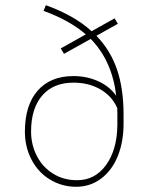

<svg xmlns="http://www.w3.org/2000/svg" viewBox="-20 -712 560 742"><path d="M264.2 -392.6Q186 -392.6 143.1 -342.8Q100.1 -293 100.1 -203.6Q100.1 -152.3 122.8 -108.6Q145.5 -64.9 186 -40.5Q225.1 -15.6 278.3 -15.6Q347.2 -15.6 389.6 -74Q432.1 -132.3 433.6 -227.5V-270L433.1 -294.4Q413.1 -340.3 368.2 -366.5Q323.2 -392.6 264.2 -392.6ZM457.5 -269.5V-234.4Q457.5 -163.6 435.1 -108.4Q412.6 -53.2 370.6 -21.7Q328.6 9.8 274.2 9.8Q219.7 9.8 173.8 -17.8Q127.9 -45.4 102.1 -94.5Q76.2 -143.6 76.2 -203.6Q76.2 -305.2 125.5 -361.6Q174.8 -418 264.2 -418Q315.4 -418 359.4 -398.2Q403.3 -378.4 429.2 -341.8Q413.1 -477.5 330.6 -561.5L227.1 -503.9L214.8 -524.9L311.5 -579.1Q248.5 -633.8 148.4 -669.9L157.2 -691.9Q268.1 -651.9 334 -591.3L422.9 -641.1L435.5 -620.1L352.5 -573.7Q406.2 -518.6 431.9 -444.3Q457.5 -370.1 457.5 -269.5Z"/></svg>

Font: Yantramanav Thin
Style: Regular
Weight: 250
Version: Version 1.001;PS 1.0;hotconv 1.0.72;makeotf.lib2.5.5900; ttf